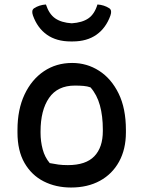

<svg xmlns="http://www.w3.org/2000/svg" viewBox="-20 -826 640 857"><path d="M302 -545Q368 -545 422.5 -510Q477 -475 509.5 -408.5Q542 -342 542 -246V-235Q542 -160 511.5 -104.5Q481 -49 426 -19Q371 11 297 11Q229 11 175 -16.5Q121 -44 89.5 -98.5Q58 -153 58 -235V-246Q58 -337 89.5 -404Q121 -471 176 -508Q231 -545 302 -545ZM314 -444Q237 -444 199 -389Q161 -334 161 -239V-233Q161 -195 170.5 -159.5Q180 -124 202 -98Q222 -94 240.5 -91.5Q259 -89 283 -89Q363 -89 401 -128.5Q439 -168 439 -241V-248Q439 -308 426 -355.5Q413 -403 384 -436Q370 -441 353 -442.5Q336 -444 314 -444ZM300 -722Q347 -725 374.5 -744Q402 -763 415 -806Q445 -804 468 -789Q481 -780 473 -757Q453 -701 410.5 -671Q368 -641 304 -641H296Q232 -641 189.5 -671Q147 -701 127 -757Q119 -780 132 -789Q155 -804 185 -806Q199 -763 226.5 -744Q254 -725 300 -722Z"/></svg>

Font: Recursive Sn Csl St Med
Style: Regular
Weight: 500
Version: Version 1.079;hotconv 1.0.112;makeotfexe 2.5.65598; ttfautoh